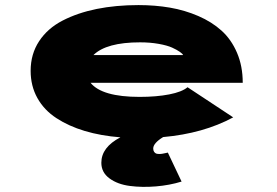

<svg xmlns="http://www.w3.org/2000/svg" viewBox="-20 -532 1090 755"><path d="M694 182Q647 196.5 593 201Q539 205.5 490.8 199.2Q442.5 193 410.5 169.5Q378.5 146 378.5 108Q378.5 47 453.5 8Q376.5 2 313.2 -17Q250 -36 201.8 -67.5Q153.5 -99 127 -146.5Q100.5 -194 100.5 -253.5Q100.5 -319.5 133.8 -370Q167 -420.5 226 -451Q285 -481.5 360.2 -496.8Q435.5 -512 524.5 -512Q590 -512 648.2 -502Q706.5 -492 759.8 -469Q813 -446 851.2 -411.5Q889.5 -377 912 -324.5Q934.5 -272 934.5 -206.5H336Q381 -151 529 -151Q595.5 -151 645.5 -160.8Q695.5 -170.5 717.5 -189L897 -70.5Q779.5 -7 621.5 7Q582.5 31 582.5 52Q582.5 60 586 65Q589.5 70 594 71.8Q598.5 73.5 606 73.5Q613.5 73.5 618.5 72.5Q623.5 71.5 631 70Q638.5 68.5 640 68ZM531 -365.5Q398 -365.5 347.5 -315.5H700Q698 -320.5 687 -328.2Q676 -336 656.8 -344.8Q637.5 -353.5 604 -359.5Q570.5 -365.5 531 -365.5Z"/></svg>

Font: League Mono Extended ExtraBold
Style: Regular
Weight: 800
Width: 9
Designer: Tyler Finck
Foundry: The League of Moveable Type / Tyler Finck
Version: Version 2.210